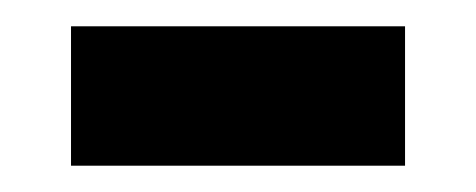

<svg xmlns="http://www.w3.org/2000/svg" viewBox="-20 -341 362 146"><path d="M34 -215H288V-321H34Z"/></svg>

Font: Noto Sans Arabic UI Semi
Style: Regular
Weight: 600
Designer: Nadine Chahine - Monotype Design Team
Foundry: Monotype Imaging Inc.
Version: Version 1.900